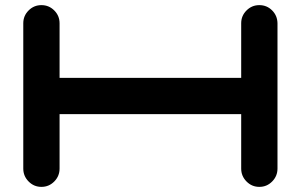

<svg xmlns="http://www.w3.org/2000/svg" viewBox="-20 -729 1174 749"><path d="M1062.5 -638.2V-71.3Q1062.5 -42 1041.7 -21Q1021 0 991.7 0Q962.4 0 941.7 -21Q920.9 -42 920.9 -71.3V-283.7H212.4V-71.3Q212.4 -42 191.7 -21Q170.9 0 141.6 0Q112.3 0 91.6 -21Q70.8 -42 70.8 -71.3V-638.2Q70.8 -667.5 91.6 -688.2Q112.3 -709 141.6 -709Q170.9 -709 191.7 -688.2Q212.4 -667.5 212.4 -638.2V-425.3H920.9V-638.2Q920.9 -667.5 941.7 -688.2Q962.4 -709 991.7 -709Q1021 -709 1041.5 -688.5Q1062 -668 1062.5 -638.2Z"/></svg>

Font: Robtronika
Style: Regular
Weight: 400
Designer: GGBot
Version: 1.00